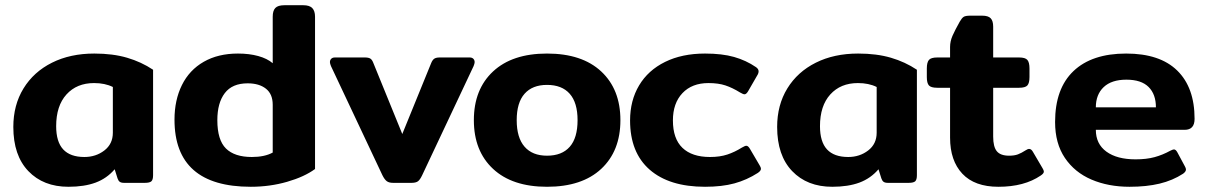

<svg xmlns="http://www.w3.org/2000/svg" viewBox="-20 -700 4624 735"><path d="M31 -214Q31 -298 70 -361.5Q109 -425 179 -460Q249 -495 341 -495Q412 -495 466.5 -479Q521 -463 566 -433V-29Q566 -12 559.5 -6Q553 0 534 0H455Q444 0 438.5 -4Q433 -8 430 -17L419 -52Q389 -17 346 -1Q303 15 242 15Q146 15 88.5 -45Q31 -105 31 -214ZM412 -192V-367Q382 -382 340 -382Q274 -382 234.5 -338.5Q195 -295 195 -217Q195 -157 222 -128Q249 -99 303 -99Q347 -99 379.5 -124Q412 -149 412 -192Z M648 -242Q648 -317 676.5 -374.5Q705 -432 760 -463.5Q815 -495 891 -495Q934 -495 968.5 -485.5Q1003 -476 1024 -458V-636Q1024 -659 1034 -669.5Q1044 -680 1069 -680H1141Q1165 -680 1175.5 -669Q1186 -658 1186 -636V-53Q1145 -23 1079 -4Q1013 15 940 15Q648 15 648 -242ZM1024 -116V-299Q1024 -340 998 -360.5Q972 -381 928 -381Q869 -381 840.5 -343.5Q812 -306 812 -240Q812 -164 845 -131.5Q878 -99 944 -99Q993 -99 1024 -116Z M1444 -29 1247 -447Q1243 -457 1243 -462Q1243 -470 1248 -475Q1253 -480 1262 -480H1377Q1391 -480 1398 -475.5Q1405 -471 1410 -457L1520 -187L1630 -457Q1635 -470 1642 -475Q1649 -480 1663 -480H1778Q1787 -480 1792 -475Q1797 -470 1797 -462Q1797 -457 1793 -447L1596 -29Q1588 -12 1580 -6Q1572 0 1555 0H1485Q1469 0 1460.5 -6.5Q1452 -13 1444 -29Z M1794 -240Q1794 -358 1867.5 -426.5Q1941 -495 2074 -495Q2208 -495 2281.5 -426.5Q2355 -358 2355 -240Q2355 -122 2281.5 -53.5Q2208 15 2074 15Q1941 15 1867.5 -53.5Q1794 -122 1794 -240ZM2191 -240Q2191 -307 2161 -341Q2131 -375 2074 -375Q2018 -375 1988 -341Q1958 -307 1958 -240Q1958 -173 1988 -138.5Q2018 -104 2074 -104Q2131 -104 2161 -138Q2191 -172 2191 -240Z M2392 -239Q2392 -315 2426.5 -373Q2461 -431 2526 -463Q2591 -495 2679 -495Q2744 -495 2790 -482Q2836 -469 2874 -443Q2884 -436 2884 -427Q2884 -419 2878 -410L2844 -351Q2837 -339 2830 -339Q2825 -339 2813 -346Q2784 -364 2757 -373Q2730 -382 2692 -382Q2629 -382 2592.5 -343.5Q2556 -305 2556 -239Q2556 -169 2592.5 -134Q2629 -99 2698 -99Q2736 -99 2764.5 -108.5Q2793 -118 2820 -135Q2832 -142 2837 -142Q2844 -142 2851 -130L2888 -67Q2893 -59 2893 -54Q2893 -46 2881 -38Q2839 -11 2791.5 2Q2744 15 2679 15Q2542 15 2467 -50.5Q2392 -116 2392 -239Z M2955 -214Q2955 -298 2994 -361.5Q3033 -425 3103 -460Q3173 -495 3265 -495Q3336 -495 3390.5 -479Q3445 -463 3490 -433V-29Q3490 -12 3483.5 -6Q3477 0 3458 0H3379Q3368 0 3362.5 -4Q3357 -8 3354 -17L3343 -52Q3313 -17 3270 -1Q3227 15 3166 15Q3070 15 3012.5 -45Q2955 -105 2955 -214ZM3336 -192V-367Q3306 -382 3264 -382Q3198 -382 3158.5 -338.5Q3119 -295 3119 -217Q3119 -157 3146 -128Q3173 -99 3227 -99Q3271 -99 3303.5 -124Q3336 -149 3336 -192Z M3617 -173V-364H3568Q3544 -364 3536 -373Q3528 -382 3528 -405V-438Q3528 -461 3536 -470.5Q3544 -480 3568 -480H3617V-520Q3617 -542 3626.5 -563.5Q3636 -585 3654 -617Q3662 -631 3669 -635.5Q3676 -640 3694 -640H3740Q3763 -640 3772.5 -630Q3782 -620 3782 -598V-480H3881Q3905 -480 3913 -470.5Q3921 -461 3921 -438V-405Q3921 -382 3913 -373Q3905 -364 3881 -364H3782V-177Q3782 -138 3796 -121Q3810 -104 3843 -104Q3863 -104 3876.5 -109Q3890 -114 3907 -125Q3915 -130 3919 -130Q3928 -130 3934 -119L3971 -56Q3976 -48 3976 -43Q3976 -36 3964 -28Q3901 15 3802 15Q3711 15 3664 -35Q3617 -85 3617 -173Z M4019 -233Q4019 -361 4089.5 -428Q4160 -495 4291 -495Q4420 -495 4486.5 -430Q4553 -365 4553 -245Q4553 -203 4515 -203H4175Q4175 -149 4215.5 -119.5Q4256 -90 4327 -90Q4369 -90 4400 -98.5Q4431 -107 4460 -123Q4470 -128 4474 -128Q4481 -128 4487 -117L4516 -63Q4520 -56 4520 -51Q4520 -43 4509 -35Q4469 -9 4419 3Q4369 15 4304 15Q4223 15 4158.5 -12.5Q4094 -40 4056.5 -95.5Q4019 -151 4019 -233ZM4405 -289Q4405 -339 4377 -367Q4349 -395 4292 -395Q4235 -395 4205 -366.5Q4175 -338 4175 -289Z"/></svg>

Font: Mitr Medium
Style: Regular
Weight: 500
Designer: Thanarat Vachiruckul
Foundry: Cadson Demak
Version: Version 1.003